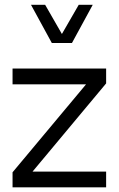

<svg xmlns="http://www.w3.org/2000/svg" viewBox="-20 -797 506 817"><path d="M33.4 -438.2H346.2L33.4 -63.8V0H431.6V-66.7H118.4L431.6 -442.1V-505.4H33.4ZM111.8 -776.7 200.6 -613.9H286.1L374.7 -776.7H315.1L243.4 -652.4L172 -776.7Z"/></svg>

Font: Estedad VF
Style: Regular
Weight: 100
Designer: Amin Abedi
Version: Version 7.3